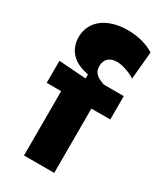

<svg xmlns="http://www.w3.org/2000/svg" viewBox="-181 -783 725 853"><g transform="rotate(30 181.0 -356.5)"><path d="M92 0V-330H18V-443L158 -433V-454Q114 -462 88 -480.5Q62 -499 50.5 -524Q39 -549 39 -576Q39 -618 61 -649Q83 -680 122.5 -696.5Q162 -713 214 -713Q256 -713 291 -703Q326 -693 350 -677L337 -536Q315 -550 289 -558.5Q263 -567 242 -567Q215 -567 199 -552.5Q183 -538 183 -511Q183 -492 192 -480Q201 -468 214 -461.5Q227 -455 241 -450H344V-330H247V0Z"/></g></svg>

Font: Bricolage Grotesque 96pt ExtraBold SemiCondensed ExtraBold
Style: Regular
Weight: 800
Width: 4
Version: Version 1.001;gftools[0.9.33.dev8+g029e19f]